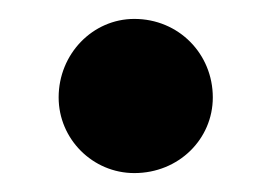

<svg xmlns="http://www.w3.org/2000/svg" viewBox="-20 -153 287 203"><path d="M122 30C169 30 205 -6 205 -50C205 -96 169 -133 122 -133C78 -133 42 -96 42 -50C42 -6 78 30 122 30Z"/></svg>

Font: EB Garamond
Style: Bold
Weight: 700
Designer: Georg Duffner and Octavio Pardo
Foundry: Georg Duffner
Version: Version 1.000;PS 001.000;hotconv 1.0.88;makeotf.lib2.5.64775